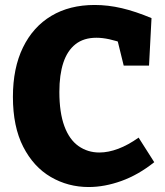

<svg xmlns="http://www.w3.org/2000/svg" viewBox="-20 -740 666 773"><path d="M337 13Q254 13 184.5 -27.5Q115 -68 73.5 -149Q32 -230 32 -350Q32 -466 72.5 -549Q113 -632 186.5 -676Q260 -720 361 -720Q415 -720 470.5 -707Q526 -694 590 -667L580 -476H478L450 -590L480 -564Q448 -576 420 -582Q392 -588 368 -588Q317 -588 284 -562Q251 -536 235 -487.5Q219 -439 219 -370Q219 -287 239 -232.5Q259 -178 296 -152Q333 -126 380 -126Q416 -126 456 -141Q496 -156 538 -186L601 -87Q537 -36 469 -11.5Q401 13 337 13Z"/></svg>

Font: Bitter Thin ExtraBold
Style: Regular
Weight: 800
Version: Version 3.020